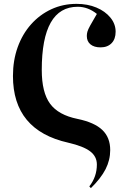

<svg xmlns="http://www.w3.org/2000/svg" viewBox="-20 -764 655 993"><path d="M450 209 442 200Q481 150 481 87Q481 45 446 18.5Q411 -8 333 -26Q47 -90 47 -371Q47 -452 71.5 -520Q96 -588 140.5 -638Q185 -688 245 -716Q305 -744 376 -744Q433 -744 478.5 -725Q524 -706 551 -673Q578 -640 578 -600Q578 -562 557 -540.5Q536 -519 500 -519Q467 -519 448 -534.5Q429 -550 429 -578Q429 -589 432 -600Q435 -611 446.5 -632Q458 -653 481 -692Q435 -729 382 -729Q196 -729 196 -402Q196 -286 239 -227.5Q282 -169 381 -149Q468 -131 509 -92Q550 -53 550 12Q550 64 526 111Q502 158 450 209Z"/></svg>

Font: Literata 72pt SemiBold
Style: Regular
Weight: 600
Designer: Latin by Veronika Burian and Jose Scaglione. Greek by Irene Vlachou. Cyrillic by Vera Evstafieva.
Foundry: TypeTogether
Version: Version 3.002